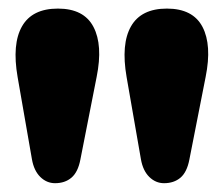

<svg xmlns="http://www.w3.org/2000/svg" viewBox="-20 -806 508 436"><path d="M352.5 -390Q333.5 -390 319 -404.2Q304.5 -418.5 300 -444.5L267.5 -631Q254.5 -706 277.5 -746.2Q300.5 -786.5 359 -786.5Q418 -786.5 439.8 -745Q461.5 -703.5 447 -631.5L410 -443.5Q404.5 -415 389.8 -402.5Q375 -390 352.5 -390ZM105 -390Q86 -390 71.5 -404.2Q57 -418.5 52.5 -444.5L20 -631Q7 -706 30 -746.2Q53 -786.5 111.5 -786.5Q170.5 -786.5 192.2 -745Q214 -703.5 199.5 -631.5L162.5 -443.5Q157 -415 142.2 -402.5Q127.5 -390 105 -390Z"/></svg>

Font: Fraunces 9pt S100 Black
Style: Regular
Weight: 900
Version: Version 1.000; ttfautohint (v1.8.3)